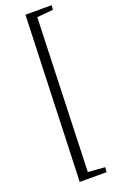

<svg xmlns="http://www.w3.org/2000/svg" viewBox="-191 -859 691 1119"><g transform="rotate(-20 154.0 -300.0)"><path d="M159 174 264 182 261 212H95L131 -812H293L291 -784L191 -775Z"/></g></svg>

Font: Literata 36pt Light
Style: Italic
Weight: 300
Italic angle: -2°
Designer: Latin by Veronika Burian and Jose Scaglione. Greek by Irene Vlachou. Cyrillic by Vera Evstafieva
Foundry: TypeTogether
Version: Version 3.002